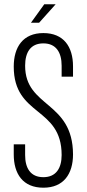

<svg xmlns="http://www.w3.org/2000/svg" viewBox="-20 -863 404 894"><path d="M186 -843 124 -757H162L239 -843ZM320 -506V-554C320 -646 276 -709 182 -709C87 -709 44 -644 44 -553C44 -319 267 -368 267 -141C267 -80 241 -38 182 -38C122 -38 97 -80 97 -141V-191H44V-144C44 -53 87 11 182 11C276 11 320 -53 320 -144C319 -394 97 -361 97 -557C97 -619 122 -661 182 -661C241 -661 267 -619 267 -557V-506Z"/></svg>

Font: Modon Arabic
Style: Regular
Weight: 400
Designer: Ahmedzaza
Foundry: Ahmedzaza
Version: Version 2.010